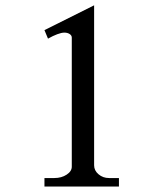

<svg xmlns="http://www.w3.org/2000/svg" viewBox="-20 -684 599 704"><path d="M143 -31.2H179.5Q205.5 -31.2 224.3 -43.6Q243.2 -55.9 243.2 -72.8V-546.2Q243.2 -554 235.4 -559.2Q227.6 -564.4 215.9 -564.4Q205.5 -564.4 189.9 -558.5Q174.3 -552.7 156 -542.3L143 -573.5L325.1 -664.5V-78Q325.1 -58.5 341.4 -44.9Q357.6 -31.2 379.7 -31.2H416.1V0H143Z"/></svg>

Font: Lohit Gurmukhi
Style: Regular
Weight: 400
Version: Version 2.91.2